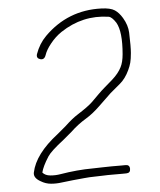

<svg xmlns="http://www.w3.org/2000/svg" viewBox="-20 -701 386 464"><path d="M82.3 -284C83.7 -293.7 88.6 -306.7 97.1 -323C101.6 -331.6 113.7 -344.9 133.3 -363L152.3 -382C163.2 -394.4 175.2 -405.3 188.3 -414.8C198.3 -422.1 208.7 -431.8 219.3 -444L247.3 -476L269.8 -498.5C278.1 -506.8 284.8 -517.8 289.8 -531.5C292.2 -537.8 293.8 -543.8 294.8 -549.5C295.8 -555.2 296.3 -563 296.3 -573C296.3 -583 294.9 -599.4 292.1 -622.1C290.6 -634.1 285.7 -645.9 277.3 -657.5C271.3 -665.8 264.8 -671.9 257.7 -675.8C250.6 -679.7 239.6 -681.3 224.8 -680.5C170.8 -677.7 126.3 -655.6 91.5 -614.2C81 -601.7 73.6 -586.9 69.3 -570C68 -563.3 70.7 -559.3 77.3 -558C84 -556.7 88.3 -560 90.3 -568.1C92.2 -576.2 96.5 -585.4 103.3 -595.6C110.6 -606.7 119.1 -616.2 128.8 -624C162.5 -650.9 200.4 -663.1 242.4 -660.5C247.8 -660.2 254.1 -655.3 261.3 -646C271.3 -631.7 276.3 -606.4 276.3 -570C276.3 -557.3 274.7 -546.8 271.3 -538.5C269.3 -533.5 266.7 -528.5 263.3 -523.5C260 -518.5 255.7 -513.2 250.3 -507.5C245 -501.8 239.5 -496.2 233.8 -490.5C228.2 -484.8 223 -479.2 218.3 -473.5C213.7 -467.8 208.2 -461.4 202 -454.2C195.8 -447 184.3 -437 167.7 -424.3C159.2 -417.9 149.4 -408.5 138.3 -396L119.3 -377C84.5 -345 65.3 -314 61.8 -284C60.8 -275.3 66.3 -268.3 78.3 -263C86.3 -259 94.7 -257 103.3 -257C112 -257 120.7 -258 129.3 -260C138 -262 147 -263.8 156.3 -265.5C165.7 -267.2 174.7 -268.8 183.3 -270.5C192 -272.2 200 -273.3 207.3 -274C214.7 -274.7 221.8 -275.5 228.8 -276.5C235.8 -277.5 243.7 -278.3 252.3 -279C261 -279.7 268.7 -280.3 275.3 -281L285.3 -282C292 -282.7 295 -286.3 294.3 -293C293.7 -299.7 290 -302.7 283.3 -302L273.3 -301C266 -300.3 258.2 -299.7 249.8 -299C241.5 -298.3 233.7 -297.5 226.3 -296.5C219 -295.5 211.7 -294.7 204.3 -294C178.9 -291.7 152.8 -287 125.8 -280C118.2 -278 110.2 -277 101.8 -277C93.5 -277 87 -279.3 82.3 -284Z"/></svg>

Font: Proton
Style: RgExt
Weight: 500
Version: Version 1.017